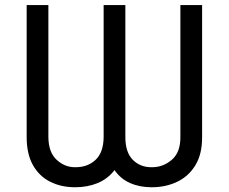

<svg xmlns="http://www.w3.org/2000/svg" viewBox="-20 -748 926 777"><path d="M87.9 -193.4V-727.5H175.8V-193.4Q176.3 -131.3 209.5 -101.1Q242.7 -70.8 284.2 -71.3Q334.5 -70.8 366.7 -101.1Q398.9 -131.3 399.4 -193.4V-727.5H487.3V-193.4Q487.3 -131.3 517.6 -101.1Q547.9 -70.8 593.8 -71.3Q639.6 -70.8 675 -101.1Q710.4 -131.3 710 -193.4V-727.5H797.9V-193.4Q798.3 -125 771 -79.8Q743.7 -34.7 697.3 -12.5Q650.9 9.8 593.8 9.8Q544.9 9.8 506.3 -7.3Q467.8 -24.4 443.4 -59.6Q416.5 -24.4 375.5 -7.3Q334.5 9.8 284.2 9.8Q227.5 9.8 183.1 -12.5Q138.7 -34.7 113.3 -79.8Q87.9 -125 87.9 -193.4Z"/></svg>

Font: Inter V
Style: 
Weight: 400
Designer: Rasmus Andersson
Foundry: rsms
Version: Version 4.000;git-a3f224843